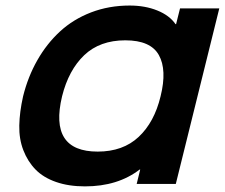

<svg xmlns="http://www.w3.org/2000/svg" viewBox="-20 -660 810 690"><path d="M557.1 -314Q580.6 -408.7 551 -461.9Q521.5 -515.1 430.2 -515.1Q338.9 -515.1 282.7 -461.7Q226.6 -408.2 203.1 -314Q155.3 -115.2 331.1 -115.2Q421.9 -115.2 478.3 -168Q534.7 -220.7 557.1 -314ZM768.1 -629.9 611.8 1H471.2L483.9 -50.8H481.9Q403.3 9.8 285.2 9.8Q226.6 9.8 181.2 -6.1Q135.7 -22 107.7 -50.8Q79.6 -79.6 64 -119.9Q48.3 -160.2 49.3 -209Q50.3 -257.8 63 -314Q80.6 -384.8 114.3 -443.8Q147.9 -502.9 195.6 -546.9Q243.2 -590.8 307.4 -615.5Q371.6 -640.1 445.8 -640.1Q501.5 -640.1 545.4 -622.3Q589.4 -604.5 610.8 -573.2H612.8L627 -629.9Z"/></svg>

Font: Sinkin Sans 600 SemiBold Italic
Style: Regular
Weight: 600
Italic angle: -112°
Designer: Keith Bates
Foundry: K-Type
Version: Sinkin Sans (version 1.0)  by Keith Bates   •   © 2014   www